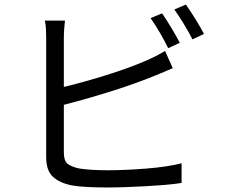

<svg xmlns="http://www.w3.org/2000/svg" viewBox="-20 -808 996 848"><path d="M184 -640Q184 -657 183 -678.5Q182 -700 178 -717H267Q265 -700 263.5 -680Q262 -660 262 -640V-424Q304 -434 352.5 -447.5Q401 -461 449 -476Q497 -491 542.5 -507.5Q588 -524 625 -540Q648 -550 668.5 -560.5Q689 -571 709 -583L743 -507Q626 -455 506 -416Q386 -377 262 -345V-135Q262 -98 278 -85Q294 -72 329 -64Q352 -60 386 -58Q420 -56 455 -56Q493 -56 537.5 -58Q582 -60 626.5 -63.5Q671 -67 711.5 -73Q752 -79 782 -87V0Q751 5 710 8.5Q669 12 624.5 14.5Q580 17 535 18.5Q490 20 451 20Q409 20 368 18Q327 16 298 11Q243 0 213.5 -27.5Q184 -55 184 -114ZM830 -634Q814 -666 792 -702Q770 -738 750 -766L801 -788Q810 -775 821.5 -757.5Q833 -740 844 -722.5Q855 -705 864.5 -688Q874 -671 881 -658ZM696 -749Q705 -736 715.5 -719.5Q726 -703 736.5 -685.5Q747 -668 757 -650.5Q767 -633 774 -619L723 -595Q709 -624 687 -662Q665 -700 645 -728Z"/></svg>

Font: Kinto Sans
Style: Regular
Weight: 400
Designer: Authors: Ryoko NISHIZUKA  (kana & ideographs); Paul D. Hunt (Latin, Greek & Cyrillic); Wenlong ZHANG  (bopomofo); Sandol
Foundry: Adobe Systems Incorporated, ookami Inc.
Version: Version 0.001